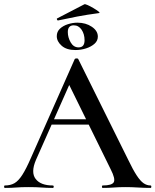

<svg xmlns="http://www.w3.org/2000/svg" viewBox="-26 -920 761 940"><path d="M216 -310 231 -336H437L444 -310ZM711 -12Q715 -12 715 -6Q715 0 711 0Q681 0 649.5 -2Q618 -4 589 -4Q556 -4 531.5 -2Q507 0 477 0Q473 0 473 -6Q473 -12 477 -12Q522 -12 531 -28Q540 -44 516 -91L307 -516L348 -583L150 -137Q124 -76 148.5 -44Q173 -12 232 -12Q237 -12 237 -6Q237 0 232 0Q202 0 177 -2Q152 -4 114 -4Q76 -4 53.5 -2Q31 0 -2 0Q-6 0 -6 -6Q-6 -12 -2 -12Q25 -12 44.5 -23Q64 -34 83 -63.5Q102 -93 125 -146L340 -631Q342 -634 349 -634Q356 -634 357 -631L602 -137Q625 -89 643 -61.5Q661 -34 677 -23Q693 -12 711 -12ZM343 -675Q300 -675 276 -696Q252 -717 252 -743Q252 -765 267.5 -779.5Q283 -794 306.5 -801.5Q330 -809 353 -809Q394 -809 423.5 -789Q453 -769 453 -741Q453 -720 436.5 -705.5Q420 -691 395 -683Q370 -675 343 -675ZM359 -688Q388 -688 388 -723Q388 -753 373.5 -774.5Q359 -796 335 -796Q306 -796 306 -763Q306 -737 320 -712.5Q334 -688 359 -688ZM259 -820Q255 -819 253 -824Q251 -829 254 -830Q294 -850 322.5 -865.5Q351 -881 387 -899Q390 -901 403.5 -895Q417 -889 432 -880Q447 -871 456 -864Q465 -857 459 -856Q399 -848 352 -839Q305 -830 259 -820Z"/></svg>

Font: Cormorant SemiBold
Style: Regular
Weight: 600
Designer: Christian Thalmann (Catharsis Fonts)
Foundry: Catharsis Fonts
Version: Version 4.000